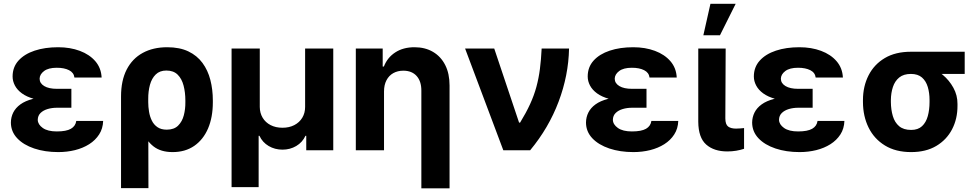

<svg xmlns="http://www.w3.org/2000/svg" viewBox="-20 -806 5258 1030"><path d="M253.2 -285.9H362.9V-228H285.5Q258.9 -228 235.4 -221.1Q212 -214.1 197.4 -199.8Q182.9 -185.4 182.5 -163Q183.2 -138.1 209.5 -119.5Q235.8 -100.9 284.8 -100.9Q335.6 -100.9 360.4 -115.2Q385.3 -129.6 389.2 -157.3H533.4Q532 -116.1 511.9 -84.9Q491.8 -53.6 458.5 -32.5Q425.1 -11.4 382.5 -0.7Q339.8 9.9 292.6 9.9Q221.2 9.9 163.5 -9.4Q105.8 -28.8 72.3 -64.3Q38.7 -99.8 38.4 -148.4Q38.7 -177.6 51.1 -202.4Q63.6 -227.3 89.5 -246.1Q115.4 -264.9 156.1 -275.4Q196.7 -285.9 253.2 -285.9ZM362.9 -264.9H253.2Q200.6 -264.9 161.9 -275.7Q123.2 -286.6 97.8 -305Q72.4 -323.5 60 -347.1Q47.6 -370.7 47.6 -395.6Q47.6 -446 79.2 -481Q110.8 -516 165.8 -534.3Q220.9 -552.6 291.9 -552.6Q356.2 -552.6 408.2 -533.2Q460.2 -513.8 491.5 -477.5Q522.7 -441.1 525.2 -389.9H379.3Q376.1 -416.5 350.3 -429.5Q324.6 -442.5 284.4 -442.5Q239.3 -442.5 216.1 -424.7Q192.8 -407 192.5 -383.5Q192.8 -359 217.3 -344.3Q241.8 -329.5 285.5 -329.5H362.9Z M629.3 203.1V-288.4Q629.3 -373.9 659.6 -432.9Q690 -491.8 745.7 -522.2Q801.5 -552.6 876.8 -552.6Q943.9 -552.6 990.6 -530.2Q1037.3 -507.8 1066.2 -468.4Q1095.2 -429 1108.5 -377.3Q1121.8 -325.6 1121.8 -267V-257.1Q1121.8 -176.8 1096.1 -116.8Q1070.3 -56.8 1022 -23.4Q973.7 9.9 906.2 9.9Q842.3 9.9 803.3 -20.8Q764.2 -51.5 742.4 -106Q720.5 -160.5 707.7 -232.6L775.2 -257.8Q775.2 -233 779.5 -207Q783.7 -181.1 794.4 -159.3Q805 -137.4 824.6 -123.9Q844.1 -110.4 874.6 -110.4Q913.7 -110.4 935.5 -132.1Q957.4 -153.8 966.1 -187.5Q974.8 -221.2 974.4 -257.1V-267Q974.4 -310.4 964.8 -346.9Q955.3 -383.5 933.1 -405.5Q910.9 -427.6 872.5 -427.6Q837 -427.6 815.5 -406.6Q794 -385.7 784.4 -350.9Q774.9 -316.1 775.2 -274.5L776.3 203.1Z M1222.3 197.8V-545.5H1373.6V-232.2Q1373.9 -199.6 1389 -174.4Q1404.1 -149.1 1431.6 -134.9Q1459.2 -120.7 1495.4 -120.7Q1531.6 -120.7 1558.9 -134.9Q1586.3 -149.1 1601.6 -174.4Q1616.8 -199.6 1616.8 -232.2V-545.5H1767.8V0H1622.9V-77.4H1618.6Q1602.3 -42.3 1569.2 -22.7Q1536.2 -3.2 1495.4 -3.2Q1454.5 -3.2 1421.3 -22.7Q1388.1 -42.3 1371.8 -77.4H1367.5V197.8Z M2040.1 -315.3V0H1888.8V-545.5H2033V-449.2H2039.4Q2057.9 -497.2 2100.5 -524.9Q2143.1 -552.6 2203.5 -552.6Q2260.7 -552.6 2302.9 -527.7Q2345.2 -502.8 2368.4 -457Q2391.7 -411.2 2391.7 -347.3V204.5H2240.4V-320.3Q2240.4 -370.4 2214.8 -398.6Q2189.3 -426.8 2143.5 -426.8Q2113.3 -426.8 2089.8 -413.7Q2066.4 -400.6 2053.3 -375.5Q2040.1 -350.5 2040.1 -315.3Z M2680 0 2475.1 -545.5H2631.4L2764.6 -148.4H2770.2Q2802.6 -201.3 2823.9 -247.9Q2845.2 -294.4 2857.6 -340.2Q2870 -386 2876.4 -435.9Q2882.8 -485.8 2885.7 -545.5H3032.7Q3029.8 -401.3 2976.7 -260.7Q2923.7 -120 2824.2 0Z M3338.4 -285.9H3448.2V-228H3370.7Q3344.1 -228 3320.7 -221.1Q3297.2 -214.1 3282.7 -199.8Q3268.1 -185.4 3267.8 -163Q3268.5 -138.1 3294.7 -119.5Q3321 -100.9 3370 -100.9Q3420.8 -100.9 3445.7 -115.2Q3470.5 -129.6 3474.4 -157.3H3618.6Q3617.2 -116.1 3597.1 -84.9Q3577.1 -53.6 3543.7 -32.5Q3510.3 -11.4 3467.7 -0.7Q3425.1 9.9 3377.8 9.9Q3306.5 9.9 3248.8 -9.4Q3191.1 -28.8 3157.5 -64.3Q3123.9 -99.8 3123.6 -148.4Q3123.9 -177.6 3136.4 -202.4Q3148.8 -227.3 3174.7 -246.1Q3200.6 -264.9 3241.3 -275.4Q3282 -285.9 3338.4 -285.9ZM3448.2 -264.9H3338.4Q3285.9 -264.9 3247.2 -275.7Q3208.5 -286.6 3183.1 -305Q3157.7 -323.5 3145.2 -347.1Q3132.8 -370.7 3132.8 -395.6Q3132.8 -446 3164.4 -481Q3196 -516 3251.1 -534.3Q3306.1 -552.6 3377.1 -552.6Q3441.4 -552.6 3493.4 -533.2Q3545.5 -513.8 3576.7 -477.5Q3608 -441.1 3610.4 -389.9H3464.5Q3461.3 -416.5 3435.5 -429.5Q3409.8 -442.5 3369.7 -442.5Q3324.6 -442.5 3301.3 -424.7Q3278.1 -407 3277.7 -383.5Q3278.1 -359 3302.6 -344.3Q3327.1 -329.5 3370.7 -329.5H3448.2Z M3725.9 -545.5H3872.9L3871.1 -170.8Q3871.4 -138.1 3886.2 -127.1Q3900.9 -116.1 3928.6 -116.1Q3942.8 -116.1 3953.1 -117.2Q3963.4 -118.3 3971.6 -119V-7.8Q3952.8 -1.4 3929.9 2.5Q3907 6.4 3881.7 6.4Q3810.4 6.4 3768.5 -30.5Q3726.6 -67.5 3725.9 -152.7ZM3753.2 -616.8 3791.2 -785.5H3926.5L3842.3 -616.8Z M4229.8 -285.9H4339.5V-228H4262.1Q4235.4 -228 4212 -221.1Q4188.6 -214.1 4174 -199.8Q4159.4 -185.4 4159.1 -163Q4159.8 -138.1 4186.1 -119.5Q4212.4 -100.9 4261.4 -100.9Q4312.1 -100.9 4337 -115.2Q4361.9 -129.6 4365.8 -157.3H4509.9Q4508.5 -116.1 4488.5 -84.9Q4468.4 -53.6 4435 -32.5Q4401.6 -11.4 4359 -0.7Q4316.4 9.9 4269.2 9.9Q4197.8 9.9 4140.1 -9.4Q4082.4 -28.8 4048.8 -64.3Q4015.3 -99.8 4014.9 -148.4Q4015.3 -177.6 4027.7 -202.4Q4040.1 -227.3 4066.1 -246.1Q4092 -264.9 4132.6 -275.4Q4173.3 -285.9 4229.8 -285.9ZM4339.5 -264.9H4229.8Q4177.2 -264.9 4138.5 -275.7Q4099.8 -286.6 4074.4 -305Q4049 -323.5 4036.6 -347.1Q4024.1 -370.7 4024.1 -395.6Q4024.1 -446 4055.8 -481Q4087.4 -516 4142.4 -534.3Q4197.4 -552.6 4268.5 -552.6Q4332.7 -552.6 4384.8 -533.2Q4436.8 -513.8 4468 -477.5Q4499.3 -441.1 4501.8 -389.9H4355.8Q4352.6 -416.5 4326.9 -429.5Q4301.1 -442.5 4261 -442.5Q4215.9 -442.5 4192.6 -424.7Q4169.4 -407 4169 -383.5Q4169.4 -359 4193.9 -344.3Q4218.4 -329.5 4262.1 -329.5H4339.5Z M4609.4 -258.5V-269.9Q4609.7 -343.4 4639.6 -402Q4669.4 -460.6 4726.6 -494.5Q4783.7 -528.4 4866.5 -528.4Q4878.2 -522 4888.7 -505.9Q4899.1 -489.7 4916.2 -472.8Q4933.2 -456 4963.8 -446.4Q5002.5 -433.6 5037.5 -404.5Q5072.4 -375.4 5094.6 -335Q5116.8 -294.7 5116.5 -248.6V-238.6Q5116.8 -168.7 5087.5 -112.4Q5058.2 -56.1 5002.8 -23.1Q4947.4 9.9 4867.9 9.9Q4785.2 9.9 4727.5 -25.4Q4669.7 -60.7 4639.7 -121.4Q4609.7 -182.2 4609.4 -258.5ZM4759.2 -269.9V-258.5Q4759.6 -217.3 4769.7 -183.2Q4779.8 -149.1 4803.4 -129.1Q4827.1 -109 4867.9 -109Q4904.8 -109 4926.3 -129.1Q4947.8 -149.1 4957.2 -183.2Q4966.6 -217.3 4966.6 -258.5V-269.9Q4966.6 -307.5 4957.2 -339.3Q4947.8 -371.1 4926 -390.3Q4904.1 -409.4 4866.5 -409.4Q4827.4 -409.4 4804 -390.3Q4780.5 -371.1 4770.1 -339.3Q4759.6 -307.5 4759.2 -269.9ZM5155.2 -528.4V-409.4H4866.5V-528.4Z"/></svg>

Font: InterMG
Style: Bold
Weight: 700
Designer: Rasmus Andersson
Foundry: rsms
Version: Version 3.019;December 26, 2023;FontCreator 15.0.0.2955 64-b